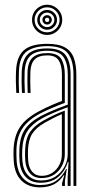

<svg xmlns="http://www.w3.org/2000/svg" viewBox="-20 -794 401 820"><path d="M293.8 0V-474.8Q293.8 -534.5 270.2 -565.8Q246.8 -597 182 -597Q125.8 -597 94.5 -574.4Q63.2 -551.8 60.8 -490Q59.8 -466.2 60 -443.5Q60.2 -420.8 61.5 -397.2H49.5Q48 -423 47.8 -445.4Q47.5 -467.8 48.5 -490.5Q51 -553 82.6 -579.9Q114.2 -606.8 182 -606.8Q231 -606.8 257.9 -591.2Q284.8 -575.8 295.4 -546.2Q306 -516.8 306 -474.8V0ZM155.5 -23.2Q191.5 -23.2 216.9 -40Q242.2 -56.8 255.8 -82.8Q269.2 -108.8 269.2 -136V-336Q238.8 -325 209.8 -312.5Q180.8 -300 160.5 -289Q118.2 -265.8 97.8 -235.4Q77.2 -205 75 -154.5Q74.2 -140 74.5 -129.8Q74.8 -119.5 75.8 -105.8Q79.2 -66.5 100 -44.9Q120.8 -23.2 155.5 -23.2ZM157.2 -33.5Q126.5 -33.5 108.6 -53.2Q90.8 -73 88 -107.5Q87 -119 86.9 -129.9Q86.8 -140.8 87.2 -152.8Q89 -202 108.2 -230Q127.5 -258 165.5 -279.2Q188.2 -291.8 210.4 -302.2Q232.5 -312.8 256.8 -321.5V-135.2Q256.8 -110 245.1 -86.6Q233.5 -63.2 211.4 -48.4Q189.2 -33.5 157.2 -33.5ZM158 -43Q184 -43 203.4 -55.9Q222.8 -68.8 233.5 -89.8Q244.2 -110.8 244.2 -134.8V-306.5Q225 -298.5 207.6 -289.6Q190.2 -280.8 171 -269.8Q133.2 -248.2 117.1 -222Q101 -195.8 99.5 -152.5Q99.2 -141.8 99.4 -131Q99.5 -120.2 100.2 -108.2Q102.5 -78.2 117.5 -60.6Q132.5 -43 158 -43ZM149.8 6.2Q101.5 6.2 72.2 -22.2Q43 -50.8 38.8 -104Q37.8 -117.5 37.6 -129.8Q37.5 -142 38 -156.8Q40.2 -211.5 64.2 -249.5Q88.2 -287.5 145 -318Q159 -325.5 173.9 -332.8Q188.8 -340 206.1 -347.5Q223.5 -355 244.5 -363V-474.8Q244.5 -513.8 231.1 -535.6Q217.8 -557.5 182 -557.5Q145.8 -557.5 128.5 -540.5Q111.2 -523.5 109.8 -486.5Q109.2 -470.5 109.2 -446.5Q109.2 -422.5 110.5 -397.2H98.2Q97.2 -421 97.1 -445.5Q97 -470 97.5 -487Q99.5 -531 120.4 -549.1Q141.2 -567.2 182 -567.2Q226.2 -567.2 241.5 -542.4Q256.8 -517.5 256.8 -474.8V-354.8Q226.2 -343.2 198.1 -331.1Q170 -319 150.2 -308.5Q100.8 -282.2 76.5 -246.6Q52.2 -211 50.2 -156Q50 -142.5 50.1 -130.5Q50.2 -118.5 51.2 -104.8Q54.8 -56.8 81 -30.2Q107.2 -3.8 151.8 -3.8Q194.8 -3.8 220.6 -22.4Q246.5 -41 262.2 -72.2H265.2L257.2 -21V0H245.2L245 -11.8L254.5 -45.2H251.8Q233.5 -18 208.8 -5.9Q184 6.2 149.8 6.2ZM269 0V-38L272.8 -102.8H269.8Q257.5 -62.5 228.4 -38Q199.2 -13.5 153.5 -13.5Q114.2 -13.5 90.6 -37.6Q67 -61.8 63.5 -105.2Q62.5 -119 62.4 -130.1Q62.2 -141.2 62.8 -155.2Q64.5 -208 86 -240.6Q107.5 -273.2 155.5 -299Q169.5 -306.2 187.8 -314.5Q206 -322.8 226.9 -331.1Q247.8 -339.5 269.5 -347.2V-474.8Q269.5 -522.5 251.5 -549.9Q233.5 -577.2 182 -577.2Q133.8 -577.2 110.5 -556.6Q87.2 -536 85.2 -487.2Q84.5 -471.5 84.6 -447Q84.8 -422.5 86.2 -397.2H73.8Q72.5 -420.8 72.2 -445.5Q72 -470.2 72.8 -487.5Q75 -540.5 100.5 -563.9Q126 -587.2 182 -587.2Q239.2 -587.2 260.4 -558.4Q281.5 -529.5 281.5 -474.8V0ZM181.2 -644.8Q163.5 -644.8 148.8 -653.5Q134 -662.2 125.4 -676.9Q116.8 -691.5 116.8 -709.2Q116.8 -727.2 125.4 -741.8Q134 -756.2 148.8 -765Q163.5 -773.8 181.2 -773.8Q199 -773.8 213.6 -765Q228.2 -756.2 237 -741.8Q245.8 -727.2 245.8 -709.2Q245.8 -691.5 237 -676.9Q228.2 -662.2 213.6 -653.5Q199 -644.8 181.2 -644.8ZM181.2 -656Q203.5 -656 219 -671.5Q234.5 -687 234.5 -709.2Q234.5 -731.5 219 -747.1Q203.5 -762.8 181.2 -762.8Q159 -762.8 143.4 -747.1Q127.8 -731.5 127.8 -709.2Q127.8 -687 143.4 -671.5Q159 -656 181.2 -656ZM181.2 -667Q163.8 -667 151.4 -679.4Q139 -691.8 139 -709.2Q139 -726.8 151.4 -739.1Q163.8 -751.5 181.2 -751.5Q198.8 -751.5 211.1 -739.1Q223.5 -726.8 223.5 -709.2Q223.5 -691.8 211.1 -679.4Q198.8 -667 181.2 -667ZM181.2 -678.2Q194 -678.2 203.1 -687.4Q212.2 -696.5 212.2 -709.2Q212.2 -722.2 203.1 -731.2Q194 -740.2 181.2 -740.2Q168.5 -740.2 159.2 -731.2Q150 -722.2 150 -709.2Q150 -696.5 159.2 -687.4Q168.5 -678.2 181.2 -678.2ZM181.2 -689.2Q173 -689.2 167.1 -695.1Q161.2 -701 161.2 -709.5Q161.2 -717.8 167.1 -723.5Q173 -729.2 181.5 -729.2Q189.8 -729.2 195.5 -723.5Q201.2 -717.8 201.2 -709.2Q201.2 -701 195.5 -695.1Q189.8 -689.2 181.2 -689.2ZM181.2 -700.2Q190.2 -700.2 190.2 -709.2Q190.2 -718.2 181.2 -718.2Q172.2 -718.2 172.2 -709.2Q172.2 -700.2 181.2 -700.2Z"/></svg>

Font: Big Shoulders Inline Text Thin Light
Style: Regular
Weight: 300
Version: Version 2.002